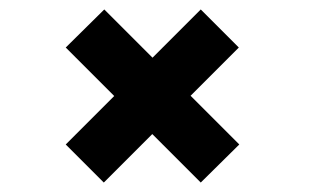

<svg xmlns="http://www.w3.org/2000/svg" viewBox="-20 -507 690 406"><path d="M404.5 -121 119 -406.5 200.5 -487 486 -201.5ZM199.5 -121 119 -201.5 404.5 -487 485 -406.5Z"/></svg>

Font: Trispace Thin SemiBold
Style: Regular
Weight: 600
Version: Version 1.210